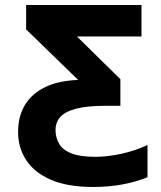

<svg xmlns="http://www.w3.org/2000/svg" viewBox="-20 -734 640 764"><path d="M351 10Q249 10 183 -18.5Q117 -47 84.5 -96.5Q52 -146 52 -208Q52 -271 79 -316Q106 -361 159 -387Q212 -413 291 -416L84 -617V-714H543V-589H286L459 -419V-313H400Q327 -313 283 -301.5Q239 -290 220 -268.5Q201 -247 201 -217Q201 -186 215.5 -161.5Q230 -137 264.5 -123.5Q299 -110 360 -110Q407 -110 462.5 -122Q518 -134 567 -157V-29Q521 -10 466.5 0Q412 10 351 10Z"/></svg>

Font: Noto Sans Mono
Style: Bold
Weight: 700
Designer: Monotype Design Team
Foundry: Monotype Imaging Inc.
Version: Version 2.014